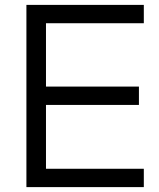

<svg xmlns="http://www.w3.org/2000/svg" viewBox="-20 -765 652 785"><path d="M88 0H568V-75H168V-336H548V-411H168V-670H568V-745H88Z"/></svg>

Font: Plus Jakarta Sans
Style: Regular
Weight: 400
Designer: Gumpita Rahayu
Foundry: Tokotype
Version: Version 2.004; ttfautohint (v1.8.3)